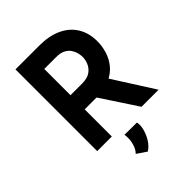

<svg xmlns="http://www.w3.org/2000/svg" viewBox="-269 -860 1216 1216"><g transform="rotate(-45 339.5 -251.5)"><path d="M312 -732Q399 -732 461.5 -703Q524 -674 557.5 -620Q591 -566 591 -491Q591 -447 577.5 -403Q564 -359 534.5 -323Q505 -287 455.5 -265Q406 -243 334 -243H229V0H98V-732ZM333 -370Q381 -370 407.5 -389.5Q434 -409 444.5 -436Q455 -463 455 -486Q455 -501 450.5 -521Q446 -541 433.5 -560.5Q421 -580 397 -592.5Q373 -605 335 -605H229V-370ZM464 -289 648 0H495L307 -286ZM323 229 258 185Q280 164 290 124Q300 84 293 49L404 50Q410 77 401 111.5Q392 146 372.5 177.5Q353 209 323 229Z"/></g></svg>

Font: Reem Kufi Fun SemiBold
Style: Regular
Weight: 600
Designer: Khaled Hosny
Version: Version 1.005